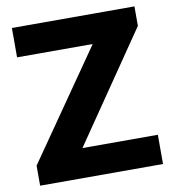

<svg xmlns="http://www.w3.org/2000/svg" viewBox="-80 -782 771 852"><g transform="rotate(-10 305.0 -355.5)"><path d="M246.1 -131.8H585.9V0H32.2V-90.3L371.1 -578.6H30.3V-710.9H582.5V-623Z"/></g></svg>

Font: Roboto Black
Style: Regular
Weight: 900
Designer: Google
Version: Version 2.134; 2016